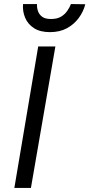

<svg xmlns="http://www.w3.org/2000/svg" viewBox="-20 -930 442 950"><path d="M254 -700 133 0H51L169 -700ZM163 -910Q162 -894 167.5 -876.5Q173 -859 188 -847.5Q203 -836 232 -836Q263 -836 282 -847.5Q301 -859 313 -876.5Q325 -894 331 -910L402 -909Q393 -873 370 -841.5Q347 -810 311.5 -790.5Q276 -771 227 -771Q179 -771 148.5 -790.5Q118 -810 104.5 -842Q91 -874 94 -910Z"/></svg>

Font: Jost
Style: Italic
Weight: 400
Italic angle: -5°
Version: Version 3.710